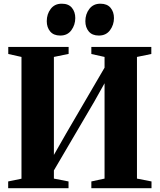

<svg xmlns="http://www.w3.org/2000/svg" viewBox="-20 -990 840 1010"><path d="M23 0V-35.5L93 -50V-690.5L23.5 -706V-743H341V-706.5L263.5 -690.5V-175L328 -288L530 -634V-690.5L460.5 -706V-743H776V-706L700.5 -690.5V-50.5L777 -35.5V0H460.5V-35.5L530 -50.5V-552L476.5 -456.5L263.5 -93.5V-50.5L340.5 -35.5V0ZM296.5 -803Q262 -803 244 -824.5Q226 -846 226 -878.5Q226 -916 246.8 -943.2Q267.5 -970.5 304.5 -970.5H305.5Q340.5 -970.5 358.2 -949Q376 -927.5 376 -895Q376 -859.5 355.5 -831.2Q335 -803 297.5 -803ZM499.5 -803Q465 -803 447 -824.5Q429 -846 429 -878.5Q429 -916 450 -943.2Q471 -970.5 507.5 -970.5H508.5Q543.5 -970.5 561.5 -949Q579.5 -927.5 579.5 -895Q579.5 -859.5 558.8 -831.2Q538 -803 500.5 -803Z"/></svg>

Font: Merriweather 96pt ExtraBold
Style: Regular
Weight: 800
Version: Version 2.100